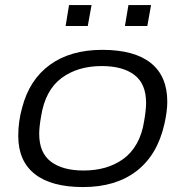

<svg xmlns="http://www.w3.org/2000/svg" viewBox="-20 -738 744 770"><path d="M243.2 -633.8 256.8 -717.8H347.2L332 -633.8ZM481 -633.8 495.1 -717.8H585.9L570.8 -633.8ZM313 12.2Q186 12.2 119.6 -40Q53.2 -92.3 53.2 -192.9Q53.2 -251.5 68.8 -306.2Q98.1 -418.9 180.7 -478.5Q263.2 -538.1 390.1 -538.1Q518.6 -538.1 584.7 -485.4Q650.9 -432.6 650.9 -330.1Q650.9 -291.5 639.2 -240.2Q611.3 -116.7 527.8 -52.2Q444.3 12.2 313 12.2ZM314.9 -54.2Q361.8 -54.2 401.4 -65.4Q440.9 -76.7 473.6 -99.9Q506.3 -123 528.3 -161.9Q550.3 -200.7 558.1 -252.9Q565.9 -297.4 565.9 -325.2Q565.9 -401.9 519 -437.5Q472.2 -473.1 388.2 -473.1Q291 -473.1 226.3 -424.6Q161.6 -376 145 -272.9Q137.2 -228.5 137.2 -201.2Q137.2 -125.5 184.1 -89.8Q231 -54.2 314.9 -54.2Z"/></svg>

Font: Archivo Expanded Light
Style: Italic
Weight: 300
Width: 7
Italic angle: -10°
Designer: Hector Gatti
Foundry: Omnibus-Type
Version: Version 2.001